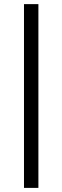

<svg xmlns="http://www.w3.org/2000/svg" viewBox="-20 -810 301 930"><path d="M96.2 100.1V-790H166V100.1Z"/></svg>

Font: Poppins Light
Style: Regular
Weight: 300
Designer: Ninad Kale (Devanagari), Jonny Pinhorn (Latin)
Foundry: Indian Type Foundry
Version: 4.004